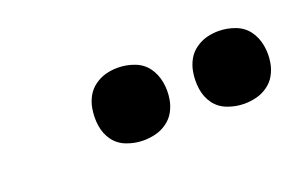

<svg xmlns="http://www.w3.org/2000/svg" viewBox="-35 -859 570 358"><g transform="rotate(-20 250.0 -680.0)"><path d="M406 -608Q389 -608 373 -614Q357 -620 347.5 -633Q338 -646 335.5 -663Q333 -680 336 -697Q338 -709 344 -720Q350 -731 360.5 -738.5Q371 -746 382.5 -749Q394 -752 406 -752Q423 -752 439 -746Q455 -740 464.5 -727Q474 -714 477 -697Q480 -680 477 -663Q475 -651 469 -640Q463 -629 452.5 -621.5Q442 -614 430 -611Q418 -608 406 -608ZM206 -608Q189 -608 173 -614Q157 -620 147.5 -633Q138 -646 135.5 -663Q133 -680 136 -697Q138 -709 144 -720Q150 -731 160.5 -738.5Q171 -746 182.5 -749Q194 -752 206 -752Q223 -752 239 -746Q255 -740 264.5 -727Q274 -714 277 -697Q280 -680 277 -663Q275 -651 269 -640Q263 -629 252.5 -621.5Q242 -614 230 -611Q218 -608 206 -608Z"/></g></svg>

Font: Iosevka Curly Semibold Oblique
Style: Regular
Weight: 600
Italic angle: -9°
Monospace: yes
Designer: Belleve Invis
Foundry: Belleve Invis
Version: Version 11.1.0; ttfautohint (v1.8.3)